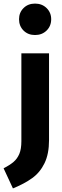

<svg xmlns="http://www.w3.org/2000/svg" viewBox="-67 -828 345 1069"><path d="M206 -48Q206 29 181 80.5Q156 132 112.5 163.5Q69 195 5 221L-47 109Q-12 91 8.5 73.5Q29 56 40.5 29Q52 2 52 -42V-531H206ZM218 -721Q218 -683 192.5 -658Q167 -633 128 -633Q89 -633 64 -658Q39 -683 39 -721Q39 -758 64 -783Q89 -808 128 -808Q167 -808 192.5 -783Q218 -758 218 -721Z"/></svg>

Font: Fira Sans Condensed
Style: Bold
Weight: 700
Width: 3
Designer: bBox Type GmbH & Carrois Corporate GbR & Edenspiekermann AG
Foundry: bBox Type GmbH & Carrois Corporate GbR & Edenspiekermann AG
Version: Version 4.301